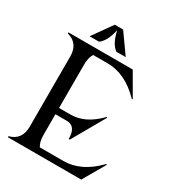

<svg xmlns="http://www.w3.org/2000/svg" viewBox="-214 -1044 1065 1169"><g transform="rotate(30 318.0 -459.5)"><path d="M245.6 -918.9H304.2L401.9 -781.2H335.9Q293 -812 274.9 -897.5Q256.8 -812 213.9 -781.2H147.9ZM24.4 0V-7.3Q107.4 -29.3 107.4 -122.1V-615.2Q107.4 -708 24.4 -730V-737.3H476.6L567.4 -580.1H560.1Q450.7 -693.4 326.2 -693.4H223.6Q205.1 -665 205.1 -615.2V-310.1H285.2Q389.6 -310.1 481.9 -406.2H489.3L357.9 -175.8H350.6Q350.6 -266.1 285.2 -266.1H205.1V-122.1Q205.1 -71.8 223.6 -43.9H389.6Q514.2 -43.9 623.5 -157.2H630.9L540 0Z"/></g></svg>

Font: Modern Antiqua
Style: Book
Weight: 400
Designer: Wojciech Kalinowski "wmk69" (wmk69@o2.pl)
Foundry: Wojciech Kalinowski "wmk69" (wmk69@o2.pl)
Version: Version 3.1.0; 2021-05-28